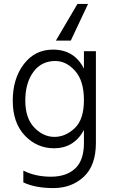

<svg xmlns="http://www.w3.org/2000/svg" viewBox="-20 -768 579 979"><path d="M341 -561H265L375 -748H429ZM262 -457Q191 -457 150 -401Q109 -345 109 -255Q109 -165 155 -117.5Q201 -70 257.5 -70Q314 -70 361 -114.5Q408 -159 408 -257.5Q408 -356 363 -406.5Q318 -457 262 -457ZM469 -39Q469 76 407 133.5Q345 191 252.5 191Q160 191 99 162V102Q161 133 239.5 133Q318 133 363 91.5Q408 50 408 -39V-105Q357 -12 256 -12Q168 -12 106.5 -77Q45 -142 45 -254.5Q45 -367 101.5 -441Q158 -515 250 -515Q359 -515 408 -418V-507H469Z"/></svg>

Font: Hind Mysuru Light
Style: Regular
Weight: 300
Designer: Manushi Parikh, Hitesh Malaviya
Foundry: Indian Type Foundry
Version: Version 0.703;PS 1.0;hotconv 1.0.86;makeotf.lib2.5.63406